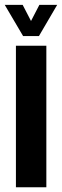

<svg xmlns="http://www.w3.org/2000/svg" viewBox="-23 -794 262 814"><path d="M44.5 0V-600H173.5V0ZM75 -641 -3 -773.5H73L108.5 -705L144 -773.5H219.5L142 -641Z"/></svg>

Font: Big Shoulders Stencil Display Thin ExtraBold
Style: Regular
Weight: 800
Version: Version 2.001